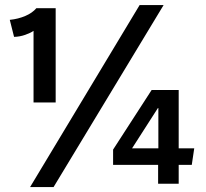

<svg xmlns="http://www.w3.org/2000/svg" viewBox="-20 -733 820 766"><path d="M431.2 -136.2 585 -374H692.9V-141.1H754.9L745.1 -75.2H692.9V0H610.8V-75.2H431.2ZM611.8 -141.1V-301.8H609.9L506.8 -141.1ZM202.1 -700.2V-324.2H113.8V-609.9Q103 -602.1 81.1 -594.2Q59.1 -586.4 36.1 -585.9L19 -653.8Q52.7 -657.2 81.1 -669.4Q108.9 -681.2 125 -700.2ZM100.1 13.2 537.1 -712.9H632.8L193.8 13.2Z"/></svg>

Font: Post Grotesk Medium
Style: Medium
Weight: 500
Version: Version 1.0